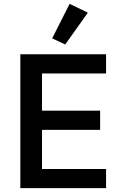

<svg xmlns="http://www.w3.org/2000/svg" viewBox="-20 -981 633 1001"><path d="M86 0V-698H533V-598H199V-404H502V-304H199V-100H533V0ZM320 -749 252 -781 343 -961 438 -915Z"/></svg>

Font: IBM Plex Sans Thai Medm
Style: Regular
Weight: 500
Designer: Mike Abbink, Paul van der Laan, Pieter van Rosmalen, Ben Mitchell, Mark Frömberg
Foundry: Bold Monday
Version: Version 1.2